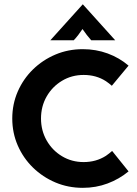

<svg xmlns="http://www.w3.org/2000/svg" viewBox="-20 -868 644 900"><path d="M504.2 -466Q491.7 -477.1 476.4 -487.5Q431.2 -516.7 372.2 -516.7Q316 -516.7 270.5 -489.2Q225 -461.8 198.6 -415.6Q172.2 -369.4 172.2 -312.5Q172.2 -256.2 198.6 -209.7Q225 -163.2 270.5 -135.8Q316 -108.3 372.2 -108.3Q430.6 -108.3 476.4 -137.5Q492.4 -148.6 505.6 -160.4Q505.6 -160.4 582.6 -64.6Q538.9 -28.5 484.4 -8Q429.9 12.5 368.1 12.5Q299.3 12.5 239.6 -12.8Q179.9 -38.2 134.4 -82.6Q88.9 -127.1 63.2 -186.1Q37.5 -245.1 37.5 -312.5Q37.5 -379.9 63.2 -438.9Q88.9 -497.9 134.4 -542.4Q179.9 -586.8 239.6 -612.2Q299.3 -637.5 368.1 -637.5Q429.9 -637.5 484.7 -617.4Q539.6 -597.2 582.6 -560.4ZM216 -679.2 368.1 -847.9 520.1 -679.2H407.6Q396.5 -691.7 386.8 -704.2Q377.1 -716.7 366.7 -731.9Q356.2 -716.7 346.9 -704.2Q337.5 -691.7 325.7 -679.2Z"/></svg>

Font: co2trust
Style: Bold
Weight: 700
Designer: Kristian Moeller
Foundry: Dicotype
Version: Version 1.000